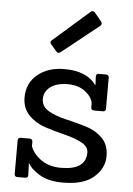

<svg xmlns="http://www.w3.org/2000/svg" viewBox="-55 -809 595 858"><g transform="rotate(5 243.0 -380.5)"><path d="M317 -764Q321 -768 326 -768Q331 -768 336 -763L367 -725Q375 -715 366 -706L198 -572Q186 -565 179 -575L154 -604Q145 -615 156 -623ZM260 7Q193 7 153 -18Q113 -43 103 -65H101Q103 -16 103 -13Q103 0 89 0H55Q42 0 42 -13V-163Q42 -176 55 -176H94Q108 -176 108 -163V-143Q118 -113 150 -88Q188 -58 245 -58Q357 -58 357 -136Q357 -163 326 -179.5Q295 -196 250.5 -207Q206 -218 162 -232Q118 -246 87 -277.5Q56 -309 56 -357Q56 -422 103 -460.5Q150 -499 223 -499Q322 -499 365 -441H367Q365 -477 365 -478Q365 -491 378 -491H410Q423 -491 423 -478V-339Q423 -326 410 -326H371Q357 -326 357 -339V-353Q357 -380 325.5 -406.5Q294 -433 244 -433Q194 -433 166 -412Q138 -391 138 -357.5Q138 -324 169.5 -305.5Q201 -287 246 -276.5Q291 -266 336 -253Q381 -240 412.5 -210Q444 -180 444 -127Q444 -74 398.5 -33.5Q353 7 260 7Z"/></g></svg>

Font: Sanchez
Style: Regular
Weight: 400
Designer: Daniel Hernández
Foundry: LatinoType
Version: Version 1.001